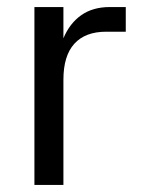

<svg xmlns="http://www.w3.org/2000/svg" viewBox="-20 -525 405 545"><path d="M160 0H77.7V-505H160V-416.3Q177.7 -458.7 210.5 -481.8Q243.3 -505 291.7 -505H337V-435H281.3Q222 -435 191 -400.8Q160 -366.7 160 -298.7Z"/></svg>

Font: Asta Sans Light
Style: Regular
Weight: 300
Designer: 42dot
Version: Version 1.000